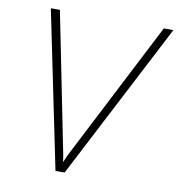

<svg xmlns="http://www.w3.org/2000/svg" viewBox="-80 -784 797 857"><g transform="rotate(10 318.5 -355.5)"><path d="M269 -77.6 593.8 -710.4H637.2L269.5 0H234.9ZM122.6 -711.4 250 -74.7 261.2 0H228L81.5 -711.4Z"/></g></svg>

Font: Roboto ExtraLight
Style: Italic
Weight: 250
Designer: Christian Robertson
Foundry: Google
Version: Version 3.009; 2024